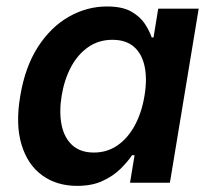

<svg xmlns="http://www.w3.org/2000/svg" viewBox="-20 -573 665 602"><path d="M221.7 9.8Q157.7 9.8 112.1 -23.4Q66.4 -56.6 47.4 -119.9Q28.3 -183.1 43.5 -272Q58.6 -363.3 98.9 -425.8Q139.2 -488.3 195.8 -520.5Q252.4 -552.7 315.4 -552.7Q363.8 -552.7 391.8 -536.6Q419.9 -520.5 434.6 -497.8Q449.2 -475.1 455.6 -455.6H461.4L476.1 -545.9H603L512.7 0H387.7L401.9 -86.4H394Q380.4 -65.9 357.9 -43.7Q335.4 -21.5 302.2 -5.9Q269 9.8 221.7 9.8ZM274.4 -94.7Q315.9 -94.7 348.4 -117.2Q380.9 -139.6 402.6 -179.7Q424.3 -219.7 433.1 -272.9Q441.9 -326.2 433.3 -365.5Q424.8 -404.8 399.7 -426.5Q374.5 -448.2 332.5 -448.2Q289.6 -448.2 256.6 -425.3Q223.6 -402.3 202.6 -362.8Q181.6 -323.2 173.3 -272.9Q165 -221.7 173.1 -181.4Q181.2 -141.1 206.5 -117.9Q231.9 -94.7 274.4 -94.7Z"/></svg>

Font: Inter SemiBold
Style: Italic
Weight: 600
Italic angle: -9.3988°
Designer: Rasmus Andersson
Foundry: rsms
Version: Version 4.001;git-66647c0bb